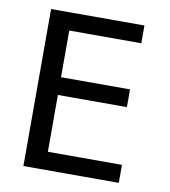

<svg xmlns="http://www.w3.org/2000/svg" viewBox="-72 -666 644 728"><g transform="rotate(10 250.0 -302.0)"><path d="M66.4 -604.5H425.8V-536.1H148.4V-356.4H414.1V-288.1H148.4V-69.3H433.6V0H66.4Z"/></g></svg>

Font: BabelStone Flags PUA
Style: Regular
Weight: 400
Designer: Andrew West
Foundry: BabelStone
Version: Version 4.12